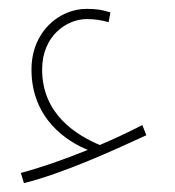

<svg xmlns="http://www.w3.org/2000/svg" viewBox="-20 -357 395 433"><path d="M34 56C122 34 232 -16 310 -52L301 -75C270 -59 238 -44 205 -30C153 -52 75 -99 75 -200C75 -277 131 -314 176 -314C192 -314 207 -312 225 -307L229 -329C210 -335 197 -337 175 -337C115 -337 51 -287 51 -200C51 -88 133 -37 178 -19C124 3 72 21 27 33Z"/></svg>

Font: Noto Sans Arabic UI XCn Th
Style: Regular
Weight: 100
Width: 2
Designer: Monotype Design Team, Nadine Chahine and Nizar Qandah
Foundry: Monotype Imaging Inc.
Version: Version 2.010